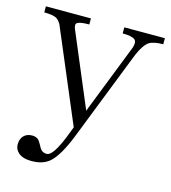

<svg xmlns="http://www.w3.org/2000/svg" viewBox="-96 -557 692 776"><g transform="rotate(15 250.0 -168.5)"><path d="M1 -477.5V-452.1Q36.1 -452.1 51.8 -444.3Q62.5 -438.5 72.3 -421.9L236.3 -34.2L217.8 13.7Q201.2 53.7 187.5 74.2Q171.9 97.7 158.2 97.7Q143.6 97.7 134.8 88.9Q129.9 84 123 70.3Q115.2 55.7 109.4 49.8Q98.6 41 83 41Q60.5 41 46.9 55.7Q35.2 69.3 35.2 90.8Q35.2 111.3 50.8 125Q69.3 141.6 105.5 141.6Q153.3 141.6 180.7 118.2Q215.8 87.9 251 -1L400.4 -381.8Q419.9 -426.8 440.4 -440.4Q459 -452.1 499 -452.1V-477.5H329.1V-452.1Q368.2 -452.1 380.9 -441.4Q391.6 -430.7 382.8 -406.2L267.6 -112.3L139.6 -416Q129.9 -437.5 139.6 -444.3Q150.4 -452.1 189.5 -452.1V-477.5Z"/></g></svg>

Font: BatangChe
Style: Regular
Weight: 400
Monospace: yes
Version: Version 2.21